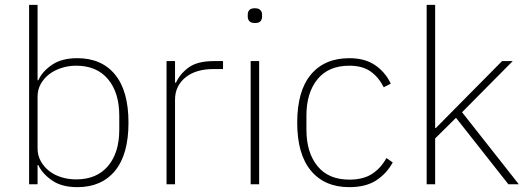

<svg xmlns="http://www.w3.org/2000/svg" viewBox="-20 -760 2179 792"><path d="M100 -740H135V-429H138Q155 -466 195 -493Q235 -520 299 -520Q399 -520 454.5 -452.5Q510 -385 510 -254Q510 -123 454.5 -55.5Q399 12 299 12Q235 12 195 -15.5Q155 -43 138 -79H135V0H100ZM294 -20Q379 -20 425.5 -75Q472 -130 472 -225V-283Q472 -378 425.5 -433.5Q379 -489 294 -489Q262 -489 233 -479.5Q204 -470 182.5 -453.5Q161 -437 148 -413.5Q135 -390 135 -362V-148Q135 -119 148 -95.5Q161 -72 182.5 -55Q204 -38 233 -29Q262 -20 294 -20Z M667 0V-508H702V-419H706Q722 -455 758 -481.5Q794 -508 862 -508H900V-475H856Q825 -475 797 -467Q769 -459 748 -443Q727 -427 714.5 -403.5Q702 -380 702 -349V0Z M1032 -665Q1016 -665 1009 -672.5Q1002 -680 1002 -691V-700Q1002 -711 1008.5 -718.5Q1015 -726 1031 -726Q1047 -726 1054 -718.5Q1061 -711 1061 -700V-691Q1061 -680 1054.5 -672.5Q1048 -665 1032 -665ZM1014 -508H1049V0H1014Z M1421 12Q1319 12 1262.5 -56Q1206 -124 1206 -254Q1206 -385 1262.5 -452.5Q1319 -520 1421 -520Q1485 -520 1527 -491.5Q1569 -463 1592 -415L1563 -400Q1541 -443 1507.5 -466Q1474 -489 1421 -489Q1335 -489 1289.5 -433Q1244 -377 1244 -283V-225Q1244 -131 1289.5 -75Q1335 -19 1421 -19Q1478 -19 1514.5 -42.5Q1551 -66 1574 -108L1600 -90Q1575 -44 1532 -16Q1489 12 1421 12Z M1740 -740H1775V-232H1778L1858 -313L2051 -508H2095L1886 -297L2120 0H2077L1861 -274L1775 -189V0H1740Z"/></svg>

Font: IBM Plex Sans Thai ExtraLight
Style: Regular
Weight: 200
Designer: Mike Abbink, Paul van der Laan, Pieter van Rosmalen, Ben Mitchell, Mark Frömberg
Foundry: Bold Monday
Version: Version 1.1